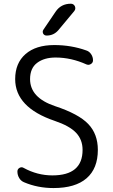

<svg xmlns="http://www.w3.org/2000/svg" viewBox="-20 -999 593 1007"><path d="M254.9 -79.1Q413.1 -79.1 413.1 -212.9Q413.1 -266.6 378.9 -302.7Q344.7 -338.9 266.6 -365.2Q59.6 -435.5 59.6 -584Q59.6 -668 113.8 -715.3Q168 -762.7 264.6 -762.7Q353.5 -762.7 432.6 -734.4Q448.2 -729.5 458 -714.8Q467.8 -700.2 467.8 -682.6Q467.8 -669.9 456.5 -663.1Q445.3 -656.2 433.6 -661.1Q353.5 -697.3 271.5 -697.3Q211.9 -697.3 174.8 -669.4Q137.7 -641.6 137.7 -584Q137.7 -486.3 268.6 -442.4Q392.6 -401.4 442.9 -348.6Q493.2 -295.9 493.2 -212.9Q493.2 -115.2 434.1 -64Q375 -12.7 260.7 -12.7Q177.7 -12.7 106.4 -43Q89.8 -49.8 80.6 -65.4Q71.3 -81.1 71.3 -99.6Q71.3 -112.3 82.5 -118.7Q93.8 -125 104.5 -118.2Q175.8 -79.1 254.9 -79.1ZM351.6 -979.5Q366.2 -979.5 373 -965.8Q375 -960 375 -955.1Q375 -947.3 369.1 -940.4L286.1 -840.8Q261.7 -812.5 224.6 -812.5Q211.9 -812.5 206.1 -823.2Q204.1 -828.1 204.1 -833Q204.1 -837.9 208 -843.8L271.5 -937.5Q299.8 -979.5 351.6 -979.5Z"/></svg>

Font: Gen Jyuu Gothic P Normal
Style: Regular
Weight: 300
Designer: [Source Han Sans]
Ryoko NISHIZUKA  (kana & ideographs); Paul D. Hunt (Latin, Greek & Cyrillic); Wenlong ZHANG  (bopomofo
Version: Version 1.002.20150607